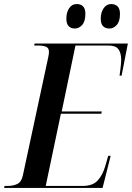

<svg xmlns="http://www.w3.org/2000/svg" viewBox="-50 -929 652 949"><path d="M-30 0 -27 -10H-12Q16 -10 36 -20Q56 -30 63 -62L188 -644Q192 -661 192 -673Q192 -692 177.5 -698Q163 -704 138 -704H119L121 -714H582L551 -555H541Q543 -571 546 -594.5Q549 -618 549 -633Q549 -667 535.5 -685.5Q522 -704 486 -704H323L255 -378H453L451 -367H251L176 -10H359Q408 -10 432.5 -36.5Q457 -63 470 -107L485 -159H497L457 0ZM491 -788Q471 -788 459.5 -799.5Q448 -811 448 -837Q448 -867 462 -888Q476 -909 500 -909Q519 -909 531 -897.5Q543 -886 543 -860Q543 -823 527 -805.5Q511 -788 491 -788ZM320 -788Q301 -788 289.5 -799.5Q278 -811 278 -837Q278 -867 291.5 -888Q305 -909 330 -909Q349 -909 360.5 -897.5Q372 -886 372 -861Q372 -823 356 -805.5Q340 -788 320 -788Z"/></svg>

Font: Noto Serif Display Condensed SemiBold
Style: Italic
Weight: 600
Width: 3
Italic angle: -12°
Designer: Monotype Design Team
Foundry: Monotype Imaging Inc.
Version: Version 2.009